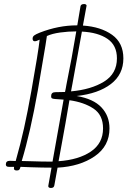

<svg xmlns="http://www.w3.org/2000/svg" viewBox="-20 -832 633 954"><path d="M361 -355Q444 -341 484 -298.5Q524 -256 524 -194Q524 -106 450.5 -55.5Q377 -5 266 1L250 89Q248 102 233 102Q226 102 222.5 99Q219 96 220 91L236 1Q193 1 133 -1Q97 -3 82 -3Q79 8 75.5 11.5Q72 15 64 15Q53 15 50.5 10Q48 5 50 -3H24Q9 -3 9 -15Q9 -33 29 -33L58 -32Q82 -117 99.5 -195.5Q117 -274 136 -381Q170 -572 177 -635Q161 -627 153 -627Q142 -627 142 -640Q142 -650 150 -656Q158 -662 178 -670Q271 -706 361 -706H364L380 -801Q382 -812 399 -812Q403 -812 407 -809.5Q411 -807 410 -803L392 -705Q481 -699 537 -659Q593 -619 593 -542Q593 -462 531 -414.5Q469 -367 361 -355ZM241 -29 296 -337 254 -340Q242 -341 238 -343.5Q234 -346 234 -354Q234 -374 255 -374Q287 -374 303 -375Q305 -385 307 -394Q309 -403 310 -411Q337 -543 359 -676Q319 -676 279 -670.5Q239 -665 213 -653L206 -607Q184 -473 168 -383Q131 -174 88 -32L130 -31Q188 -29 229 -29ZM561 -542Q561 -607 514 -639Q467 -671 387 -675L340 -416Q338 -404 336 -395Q334 -386 333 -378Q433 -387 497 -426.5Q561 -466 561 -542ZM325 -334Q304 -209 289 -129L271 -31Q371 -38 431.5 -79Q492 -120 492 -194Q492 -261 444.5 -292.5Q397 -324 325 -334Z"/></svg>

Font: Mali ExtraLight
Style: Italic
Weight: 275
Italic angle: -10°
Version: Version 1.000; ttfautohint (v1.6)